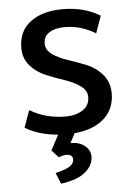

<svg xmlns="http://www.w3.org/2000/svg" viewBox="-56 -601 614 883"><g transform="rotate(-5 251.5 -159.5)"><path d="M458 -153V-154Q458 -82 409 -38Q360 6 272 14L249 58H255Q291 58 315.5 78Q340 98 340 128Q340 167 304 198Q268 229 190 240L169 189Q219 177 237 164Q255 151 255 134Q255 110 224 110Q211 110 190 118L159 84L196 14Q108 7 45 -31L73 -110Q147 -66 237 -66Q286 -66 317.5 -87Q349 -108 349 -147Q349 -177 319.5 -198Q290 -219 248 -233Q206 -247 163.5 -264.5Q121 -282 91.5 -315.5Q62 -349 62 -397Q62 -476 118 -517.5Q174 -559 267 -559Q365 -559 439 -514L411 -435Q343 -476 269 -476Q225 -476 198 -459Q171 -442 171 -408Q171 -378 200.5 -357.5Q230 -337 272 -323.5Q314 -310 356.5 -292.5Q399 -275 428.5 -240Q458 -205 458 -153Z"/></g></svg>

Font: Martel Sans DemiBold
Style: Regular
Weight: 600
Designer: Dan Reynolds and Mathieu Réguer
Foundry: Dan Reynolds and Mathieu Réguer
Version: Version 1.001;PS 001.001;hotconv 1.0.70;makeotf.lib2.5.58329